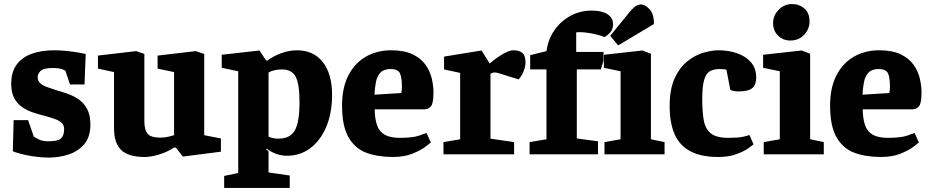

<svg xmlns="http://www.w3.org/2000/svg" viewBox="-20 -758 4576 943"><path d="M221 16Q184 16 147 10.5Q110 5 82 -2.5Q54 -10 43 -15L47 -168H118L146 -87Q152 -83 170 -73.5Q188 -64 217 -64Q264 -64 279.5 -78Q295 -92 295 -124Q295 -144 282 -155.5Q269 -167 247 -174.5Q225 -182 199 -189Q171 -196 142.5 -205.5Q114 -215 89.5 -231.5Q65 -248 50 -275.5Q35 -303 35 -346Q35 -403 61 -439.5Q87 -476 134.5 -493.5Q182 -511 246 -511Q278 -511 310 -507.5Q342 -504 367 -499.5Q392 -495 401 -493L395 -343H324L301 -411Q287 -419 272 -421.5Q257 -424 240 -424Q193 -424 179 -409.5Q165 -395 165 -379Q165 -361 177.5 -349.5Q190 -338 211 -330.5Q232 -323 257 -315Q285 -307 314.5 -296.5Q344 -286 368.5 -268.5Q393 -251 408.5 -221.5Q424 -192 424 -147Q424 -85 393.5 -49.5Q363 -14 316 1Q269 16 221 16Z M690 13Q611 13 575.5 -21Q540 -55 540 -129V-404L461 -421V-485L649 -507L689 -493V-163Q689 -120 705 -101Q721 -82 769 -82Q788 -82 807 -86.5Q826 -91 835 -94V-404L754 -421V-485L942 -507L983 -493V-94L1065 -78V-13L878 11L844 -33H834Q805 -13 764.5 0Q724 13 690 13Z M1081 165V106L1150 92V-408L1069 -425V-489L1254 -510L1287 -461H1294Q1323 -483 1362 -497Q1401 -511 1438 -511Q1520 -511 1565.5 -453Q1611 -395 1611 -292Q1611 -204 1583 -136.5Q1555 -69 1505 -31Q1455 7 1390 7Q1362 7 1336 -2.5Q1310 -12 1290 -28L1287 -24L1299 -15V89L1403 104V165ZM1347 -77Q1405 -77 1428 -117.5Q1451 -158 1451 -256Q1451 -346 1432 -381.5Q1413 -417 1364 -417Q1348 -417 1330.5 -413.5Q1313 -410 1299 -402V-86Q1310 -82 1321.5 -79.5Q1333 -77 1347 -77Z M1909 13Q1836 13 1780 -7.5Q1724 -28 1692 -83Q1660 -138 1660 -240Q1660 -327 1691 -387.5Q1722 -448 1776.5 -479.5Q1831 -511 1901 -511Q1965 -511 2006 -491.5Q2047 -472 2069.5 -440.5Q2092 -409 2100.5 -373Q2109 -337 2109 -303Q2109 -252 2097 -236.5Q2085 -221 2063 -221H1820Q1821 -174 1832 -142.5Q1843 -111 1870 -96Q1897 -81 1943 -81Q2007 -81 2039 -92Q2071 -103 2075 -105L2096 -58Q2092 -54 2068.5 -36.5Q2045 -19 2005 -3Q1965 13 1909 13ZM1819 -293 1951 -301Q1954 -319 1954 -331Q1954 -378 1944 -398.5Q1934 -419 1898 -419Q1865 -419 1848.5 -401.5Q1832 -384 1826.5 -355.5Q1821 -327 1819 -293Z M2158 0V-60L2240 -74V-400L2161 -417V-480L2345 -510L2385 -446Q2401 -460 2422 -475Q2443 -490 2464.5 -500.5Q2486 -511 2502 -511Q2529 -511 2545 -498.5Q2561 -486 2561 -451Q2561 -431 2551.5 -407.5Q2542 -384 2527 -368L2444 -394Q2433 -398 2424.5 -400Q2416 -402 2410 -402Q2403 -402 2398.5 -400Q2394 -398 2389 -396V-77L2505 -60V0Z M2581 0V-60L2664 -74V-417H2584V-487L2664 -507Q2672 -565 2703 -609.5Q2734 -654 2781.5 -680Q2829 -706 2886 -706Q2935 -706 2963 -688.5Q2991 -671 2991 -640Q2991 -611 2974.5 -595.5Q2958 -580 2949 -576Q2926 -586 2890 -593Q2854 -600 2826 -600Q2822 -600 2818 -600Q2814 -600 2810 -599V-503H2944V-460L2931 -417H2813V-78L2917 -64V0Z M2949 0V-60L3028 -74V-408L2946 -425V-489L3135 -510L3177 -494V-74L3244 -60V0ZM3016 -535 2977 -582 3069 -695Q3080 -709 3094.5 -722Q3109 -735 3127 -736Q3147 -737 3169.5 -713.5Q3192 -690 3192 -640Z M3508 13Q3424 13 3371 -15Q3318 -43 3293.5 -98.5Q3269 -154 3269 -238Q3269 -321 3294 -374.5Q3319 -428 3357 -458Q3395 -488 3436 -499.5Q3477 -511 3509 -511Q3558 -511 3600 -496.5Q3642 -482 3668 -452.5Q3694 -423 3694 -378Q3694 -359 3688 -343Q3682 -327 3663 -318Q3644 -309 3603 -309Q3593 -309 3581 -312Q3569 -315 3567 -316L3548 -415Q3544 -417 3536.5 -418Q3529 -419 3515 -419Q3487 -419 3467.5 -408.5Q3448 -398 3438.5 -366Q3429 -334 3429 -271Q3429 -210 3436.5 -167.5Q3444 -125 3471 -103Q3498 -81 3558 -81Q3605 -81 3628 -86Q3651 -91 3661 -95L3681 -49Q3678 -46 3656.5 -30.5Q3635 -15 3597.5 -1Q3560 13 3508 13Z M3731 0V-60L3810 -74V-408L3728 -425V-489L3917 -510L3959 -494V-74L4026 -60V0ZM3861 -559Q3826 -559 3801.5 -583Q3777 -607 3777 -645Q3777 -682 3804.5 -710Q3832 -738 3870 -738Q3906 -738 3931 -716Q3956 -694 3956 -653Q3956 -616 3930 -587.5Q3904 -559 3861 -559Z M4306 13Q4233 13 4177 -7.5Q4121 -28 4089 -83Q4057 -138 4057 -240Q4057 -327 4088 -387.5Q4119 -448 4173.5 -479.5Q4228 -511 4298 -511Q4362 -511 4403 -491.5Q4444 -472 4466.5 -440.5Q4489 -409 4497.5 -373Q4506 -337 4506 -303Q4506 -252 4494 -236.5Q4482 -221 4460 -221H4217Q4218 -174 4229 -142.5Q4240 -111 4267 -96Q4294 -81 4340 -81Q4404 -81 4436 -92Q4468 -103 4472 -105L4493 -58Q4489 -54 4465.5 -36.5Q4442 -19 4402 -3Q4362 13 4306 13ZM4216 -293 4348 -301Q4351 -319 4351 -331Q4351 -378 4341 -398.5Q4331 -419 4295 -419Q4262 -419 4245.5 -401.5Q4229 -384 4223.5 -355.5Q4218 -327 4216 -293Z"/></svg>

Font: Faustina ExtraBold
Style: Regular
Weight: 800
Designer: Alfonso Garcia
Foundry: http://www.omnibus-type.com
Version: Version 1.200